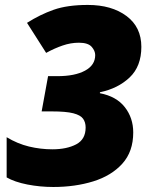

<svg xmlns="http://www.w3.org/2000/svg" viewBox="-20 -744 620 774"><path d="M194.8 9.8Q141.6 9.8 90.3 -0.2Q39.1 -10.3 6.8 -28.8V-190.9Q50.3 -164.6 96.9 -153.3Q143.6 -142.1 190.9 -142.1Q249 -142.1 287.1 -162.1Q325.2 -182.1 325.2 -230Q325.2 -251 314.9 -265.4Q304.7 -279.8 275.4 -287.4Q246.1 -294.9 189 -294.9H147.9L173.8 -437H211.9Q281.7 -437 322.8 -459.2Q363.8 -481.4 363.8 -522Q363.8 -539.1 349.4 -555.4Q335 -571.8 297.9 -571.8Q265.1 -571.8 232.4 -560.5Q199.7 -549.3 166 -530.8L88.9 -651.9Q141.1 -685.1 196.3 -704.6Q251.5 -724.1 334 -724.1Q430.2 -724.1 490 -679.4Q549.8 -634.8 549.8 -555.2Q549.8 -476.6 502.7 -431.9Q455.6 -387.2 382.8 -372.1V-368.2Q449.2 -355.5 483.2 -312Q517.1 -268.6 517.1 -210Q517.1 -132.8 473.1 -84.2Q429.2 -35.6 356 -12.9Q282.7 9.8 194.8 9.8Z"/></svg>

Font: Open Sans ExtraBold
Style: Italic
Weight: 800
Italic angle: -12°
Designer: Monotype Design Team
Foundry: Monotype Imaging Inc.
Version: Version 3.000; ttfautohint (v1.8.4)